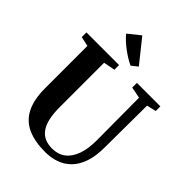

<svg xmlns="http://www.w3.org/2000/svg" viewBox="-277 -1125 1267 1267"><g transform="rotate(45 357.0 -491.0)"><path d="M380.5 8Q281.5 8 215.2 -22.5Q149 -53 115.8 -119Q82.5 -185 82.5 -290V-684.5L15 -699.5V-743H319.5V-699.5L239 -684V-269Q239 -207.5 249.2 -164Q259.5 -120.5 279.8 -93Q300 -65.5 329.2 -53Q358.5 -40.5 396.5 -40.5Q451 -40.5 489 -69.2Q527 -98 547 -153Q567 -208 567 -287L565 -684L486 -699.5V-743H705V-699.5L639.5 -684.5L637 -292Q637 -211 617.5 -153.8Q598 -96.5 563 -60.8Q528 -25 481.2 -8.5Q434.5 8 380.5 8ZM375.5 -794Q353.5 -804 330 -818.5Q306.5 -833 283.5 -850.2Q260.5 -867.5 240.5 -886Q220.5 -904.5 206 -923L289.5 -990L419 -828L376.5 -794Z"/></g></svg>

Font: Merriweather 72pt
Style: Bold
Weight: 700
Version: Version 2.100